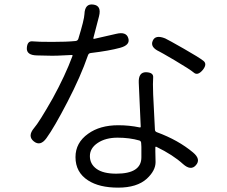

<svg xmlns="http://www.w3.org/2000/svg" viewBox="-20 -812 1040 880"><path d="M384 15Q326 -22 326 -92Q326 -158 384 -199Q438 -238 522 -238Q573 -238 620 -228Q625 -227 625 -232L616 -433Q614 -481 649 -481Q684 -480 682 -457Q680 -434 682 -379L690 -219Q690 -209 699 -206Q797 -170 865 -113Q902 -82 878 -55Q855 -28 819 -60Q773 -102 697 -139Q692 -141 692 -136V-117Q693 -93 693 -69Q693 -30 653 7Q608 48 521.5 48Q435 48 384 15ZM513 -16Q628 -16 628 -91Q628 -115 628 -139L627 -156Q627 -165 619 -168Q574 -181 519 -181Q464 -181 428 -157Q392 -133 392 -96.5Q392 -60 422.5 -38Q453 -16 513 -16ZM193 -179Q165 -140 135 -164Q105 -188 136 -225Q159 -251 222 -362Q279 -466 312 -555Q314 -560 309 -560L245 -557Q220 -556 195 -557L149 -558Q101 -559 103 -592Q105 -625 129 -622.5Q153 -620 219.5 -620Q286 -620 326 -624Q336 -625 339 -634Q366 -722 367 -747Q369 -797 408 -791Q446 -786 434 -738L408 -638Q407 -633 412 -634L513 -657Q559 -668 568 -637Q578 -606 531 -593Q480 -579 396 -569Q386 -568 383 -558Q350 -462 289 -344.5Q228 -227 193 -179ZM909 -491Q886 -464 868.5 -479Q851 -494 780 -536Q715 -574 710 -576Q667 -596 680 -625Q692 -654 737 -636Q752 -629 823 -588.5Q894 -548 912.5 -533Q931 -518 909 -491Z"/></svg>

Font: Resource Han Rounded KR Normal
Style: Regular
Weight: 350
Designer: Cyano Hao (round all glyphs); Ryoko NISHIZUKA 西塚涼子 (kana, bopomofo & ideographs); Paul D. Hunt (Latin, Greek & Cyrillic)
Foundry: Cyano Hao
Version: 0.990